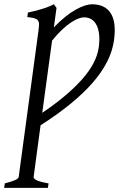

<svg xmlns="http://www.w3.org/2000/svg" viewBox="-47 -650 563 904"><path d="M418 -427.7Q422.4 -459.5 419.9 -485.4Q417.5 -511.2 408.7 -529.8Q399.9 -548.3 384.8 -558.3Q369.6 -568.4 348.1 -568.4Q338.4 -568.4 323.2 -563Q308.1 -557.6 288.8 -545.2Q269.5 -532.7 246.6 -511.5Q223.6 -490.2 198.2 -459L151.9 -118.7Q271.5 -199.7 339.8 -276.9Q408.2 -354 418 -427.7ZM489.7 -460Q476.1 -360.4 389.9 -261.2Q303.7 -162.1 144 -60.1L111.3 183.1Q110.4 190.9 125.7 198.7Q141.1 206.5 181.6 213.4L178.7 234.4H-27.3L-24.4 213.4Q5.9 205.6 22.7 198.5Q39.6 191.4 41 183.1L134.3 -506.8Q136.7 -524.9 136.7 -536.1Q136.7 -547.9 131.3 -554.4Q126 -561 114 -564.2Q102.1 -567.4 81.5 -569.8L84.5 -590.8Q115.7 -597.7 147.2 -606.7Q178.7 -615.7 206.5 -629.9L219.2 -612.8L206.5 -521Q234.4 -550.3 260.5 -571Q286.6 -591.8 309.8 -604.7Q333 -617.7 352.5 -623.8Q372.1 -629.9 386.2 -629.9Q447.3 -629.9 474.4 -587.6Q501.5 -545.4 489.7 -460Z"/></svg>

Font: GentiumAlt
Style: Italic
Weight: 400
Italic angle: -7°
Designer: J. Victor Gaultney
Version: Version 1.02; 2005; OFL release